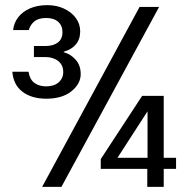

<svg xmlns="http://www.w3.org/2000/svg" viewBox="-20 -727 733 747"><path d="M523 -700H599L219 0H144ZM665 -113V-70H617V0H553V-70H372V-108L533 -354H617V-113ZM554 -113V-294L437 -113ZM31 -610Q34 -638 51 -660Q68 -682 97 -694.5Q126 -707 164 -707Q200 -707 229 -693.5Q258 -680 275 -657Q292 -634 292 -605Q292 -574 275 -554Q258 -534 228 -526V-524Q256 -516 275 -494Q294 -472 294 -439Q294 -401 258 -372Q222 -343 160 -343Q103 -343 67.5 -370Q32 -397 28 -448H91Q96 -417 114.5 -404Q133 -391 160 -391Q190 -391 208 -406.5Q226 -422 226 -447Q226 -474 206.5 -489.5Q187 -505 157 -505H112V-548H157Q187 -548 205 -561.5Q223 -575 223 -602Q223 -627 206.5 -642Q190 -657 160 -657Q130 -657 114 -644Q98 -631 92 -610Z"/></svg>

Font: Albert Sans
Style: Regular
Weight: 400
Designer: Andreas Rasmussen
Foundry: a.Foundry
Version: Version 1.025